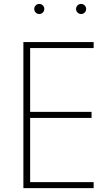

<svg xmlns="http://www.w3.org/2000/svg" viewBox="-20 -966 562 986"><path d="M100.1 0V-750H460.9V-719.2H134.8V-391.6H450.2V-360.4H134.8V-30.8H460.9V0ZM414.8 -901.6Q407.2 -894 396.5 -894Q385.7 -894 378.2 -901.6Q370.6 -909.2 370.6 -919.9Q370.6 -930.7 378.2 -938.2Q385.7 -945.8 396.5 -945.8Q407.2 -945.8 414.8 -938.2Q422.4 -930.7 422.4 -919.9Q422.4 -909.2 414.8 -901.6ZM200 -901.6Q192.4 -894 181.6 -894Q170.9 -894 163.3 -901.6Q155.8 -909.2 155.8 -919.9Q155.8 -930.7 163.3 -938.2Q170.9 -945.8 181.6 -945.8Q192.4 -945.8 200 -938.2Q207.5 -930.7 207.5 -919.9Q207.5 -909.2 200 -901.6Z"/></svg>

Font: Spartan MB ExtLt
Style: Regular
Weight: 200
Designer: Matt Bailey, Mirko Velimirovic
Foundry: Matt Bailey
Version: Version 1.005